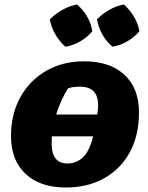

<svg xmlns="http://www.w3.org/2000/svg" viewBox="-20 -823 660 855"><path d="M273 12Q159 12 94 -48.5Q29 -109 29 -217Q29 -315 70.5 -390Q112 -465 185.5 -507.5Q259 -550 355 -550Q469 -550 534 -490Q599 -430 599 -322Q599 -221 558.5 -146Q518 -71 444.5 -29.5Q371 12 273 12ZM334 -437Q309 -437 283 -430Q250 -377 230 -313H413Q417 -337 417 -352Q417 -396 397 -416.5Q377 -437 334 -437ZM280 -95Q315 -95 342 -116Q369 -137 385 -183Q390 -197 395 -216H211Q210 -199 210 -184Q210 -95 280 -95ZM323 -803Q350 -780 368 -749Q386 -718 391 -684Q370 -658 337.5 -639Q305 -620 271 -615Q246 -637 227 -669Q208 -701 202 -737Q226 -761 257.5 -779Q289 -797 323 -803ZM532 -803Q558 -779 576.5 -748.5Q595 -718 601 -684Q579 -658 547 -639Q515 -620 481 -615Q455 -636 436.5 -668.5Q418 -701 412 -737Q435 -761 466.5 -779Q498 -797 532 -803Z"/></svg>

Font: Piazzolla SC ExtraBold
Style: Italic
Weight: 800
Italic angle: -11.3°
Designer: Juan Pablo del Peral
Foundry: Huerta Tipografica
Version: Version 1.330